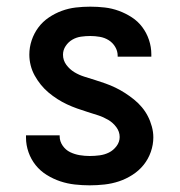

<svg xmlns="http://www.w3.org/2000/svg" viewBox="-20 -548 540 576"><path d="M249 8Q227 8 204.5 5.5Q182 3 161 -4Q140 -11 120.5 -23Q101 -35 87 -52.5Q73 -70 65.5 -91.5Q58 -113 58 -135V-142H159V-139Q159 -124 168 -111Q177 -98 190.5 -91.5Q204 -85 219 -82.5Q234 -80 249 -80Q264 -80 279 -82Q294 -84 307 -90.5Q320 -97 329.5 -109.5Q339 -122 339 -137Q339 -153 329 -166.5Q319 -180 304.5 -188.5Q290 -197 274.5 -202Q259 -207 243 -212Q227 -217 211.5 -222.5Q196 -228 181 -235Q166 -242 152 -251Q138 -260 125.5 -270.5Q113 -281 102.5 -294Q92 -307 84 -321.5Q76 -336 72 -352Q68 -368 68 -384Q68 -406 75 -427Q82 -448 95 -465.5Q108 -483 126.5 -495.5Q145 -508 165.5 -515.5Q186 -523 207.5 -525.5Q229 -528 251 -528Q273 -528 294.5 -525.5Q316 -523 336.5 -515.5Q357 -508 375.5 -496Q394 -484 407 -466.5Q420 -449 427 -428Q434 -407 434 -385V-378H333V-381Q333 -395 325.5 -407.5Q318 -420 306 -427.5Q294 -435 279.5 -437.5Q265 -440 251 -440Q237 -440 223 -438Q209 -436 197 -429Q185 -422 177 -410Q169 -398 169 -384Q169 -367 179 -353.5Q189 -340 203 -331.5Q217 -323 233 -318Q249 -313 265 -308Q281 -303 296.5 -297.5Q312 -292 326.5 -285Q341 -278 355 -269Q369 -260 382 -249.5Q395 -239 405.5 -226.5Q416 -214 423.5 -199.5Q431 -185 435.5 -168.5Q440 -152 440 -136Q440 -114 432.5 -92.5Q425 -71 411 -53.5Q397 -36 377.5 -23.5Q358 -11 337 -4Q316 3 293.5 5.5Q271 8 249 8Z"/></svg>

Font: Iosevka Term Semibold
Style: Regular
Weight: 600
Monospace: yes
Designer: Belleve Invis
Foundry: Belleve Invis
Version: Version 31.4.0